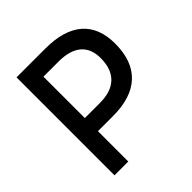

<svg xmlns="http://www.w3.org/2000/svg" viewBox="-187 -827 961 961"><g transform="rotate(-45 293.0 -346.5)"><path d="M164.1 -214.8V-307.6H282.2Q362.3 -307.6 403.3 -347.4Q444.3 -387.2 444.3 -463.9Q444.3 -531.2 403.3 -565.9Q362.3 -600.6 282.2 -600.6H166V-693.4H282.2Q412.6 -693.4 479.7 -635.3Q546.9 -577.1 546.9 -463.9Q546.9 -341.3 479.7 -278.1Q412.6 -214.8 282.2 -214.8ZM78.1 0V-693.4H175.8V0Z"/></g></svg>

Font: Cascadia Mono
Style: Regular
Weight: 400
Monospace: yes
Designer: Aaron Bell
Foundry: Saja Typeworks
Version: Version 2102.003